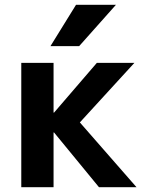

<svg xmlns="http://www.w3.org/2000/svg" viewBox="-20 -783 630 803"><path d="M206 -312 385 -520H542L314 -271L551 0H394L206 -229H204V0H69V-520H204V-312ZM298 -763H465L311 -590H191Z"/></svg>

Font: M PLUS 1p
Style: Bold
Weight: 700
Version: Version 1.062